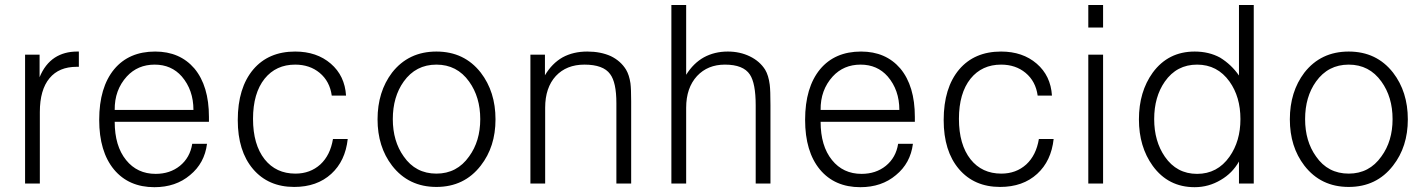

<svg xmlns="http://www.w3.org/2000/svg" viewBox="-20 -739 5755 774"><path d="M81.1 1H140.6V-287.1Q140.6 -377 179.7 -423.8Q217.8 -469.7 289.1 -469.7H297.9V-531.2H291Q239.3 -531.2 201.2 -506.8Q161.1 -480.5 139.6 -427.7V-518.6H81.1Z M442.4 -295.9Q441.4 -376 491.2 -430.7Q535.2 -478.5 603.5 -478.5Q670.9 -478.5 712.9 -430.7Q759.8 -376 759.8 -295.9ZM442.4 -248H822.3V-267.6Q822.3 -392.6 763.7 -462.9Q705.1 -531.2 605.5 -531.2Q500 -531.2 440.4 -460Q379.9 -386.7 379.9 -255.9Q379.9 -127.9 439.5 -55.7Q499 15.6 602.5 15.6Q688.5 15.6 746.1 -33.2Q804.7 -81.1 814.5 -159.2H754.9Q746.1 -103.5 705.1 -70.3Q665 -38.1 607.4 -38.1Q533.2 -38.1 488.3 -93.8Q442.4 -150.4 442.4 -248Z M1322.3 -178.7Q1311.5 -113.3 1271.5 -76.2Q1230.5 -39.1 1170.9 -39.1Q1092.8 -39.1 1046.9 -96.7Q1000 -156.2 1000 -259.8Q1000 -363.3 1046.9 -421.9Q1092.8 -478.5 1169.9 -478.5Q1228.5 -478.5 1268.6 -445.3Q1309.6 -411.1 1317.4 -353.5H1375Q1370.1 -433.6 1313.5 -482.4Q1256.8 -531.2 1169.9 -531.2Q1062.5 -531.2 1001 -459Q938.5 -384.8 938.5 -254.9Q938.5 -129.9 1000 -57.6Q1061.5 14.6 1166 14.6Q1257.8 14.6 1315.4 -38.1Q1372.1 -89.8 1381.8 -178.7Z M1739.3 -531.2Q1627 -531.2 1560.5 -446.3Q1502 -369.1 1502 -257.8Q1502 -147.5 1560.5 -71.3Q1627 14.6 1739.3 14.6Q1851.6 14.6 1918 -71.3Q1977.5 -147.5 1977.5 -257.8Q1977.5 -369.1 1918 -446.3Q1851.6 -531.2 1739.3 -531.2ZM1739.3 -478.5Q1822.3 -478.5 1871.1 -410.2Q1916 -347.7 1916 -258.8Q1916 -169.9 1871.1 -108.4Q1822.3 -39.1 1739.3 -39.1Q1655.3 -39.1 1607.4 -108.4Q1563.5 -169.9 1563.5 -258.8Q1563.5 -348.6 1607.4 -410.2Q1656.2 -478.5 1739.3 -478.5Z M2118.2 1H2177.7V-304.7Q2177.7 -385.7 2220.7 -432.6Q2263.7 -478.5 2335.9 -478.5Q2412.1 -478.5 2439.5 -440.4Q2464.8 -407.2 2464.8 -323.2V1H2524.4V-330.1Q2524.4 -379.9 2521.5 -403.3Q2516.6 -436.5 2503.9 -458Q2482.4 -493.2 2442.4 -512.7Q2401.4 -531.2 2347.7 -531.2Q2291 -531.2 2248 -507.8Q2205.1 -483.4 2176.8 -435.5V-518.6H2118.2Z M2686.5 1H2746.1V-304.7Q2746.1 -384.8 2790 -432.6Q2833 -478.5 2902.3 -478.5Q2976.6 -478.5 3002.9 -438.5Q3026.4 -403.3 3026.4 -314.5V1H3085.9V-315.4Q3085.9 -374 3083 -397.5Q3078.1 -435.5 3064.5 -458Q3043 -492.2 3002.9 -511.7Q2962.9 -531.2 2914.1 -531.2Q2860.4 -531.2 2817.4 -507.8Q2775.4 -484.4 2746.1 -437.5V-718.8H2686.5Z M3288.1 -295.9Q3287.1 -376 3336.9 -430.7Q3380.9 -478.5 3449.2 -478.5Q3516.6 -478.5 3558.6 -430.7Q3605.5 -376 3605.5 -295.9ZM3288.1 -248H3668V-267.6Q3668 -392.6 3609.4 -462.9Q3550.8 -531.2 3451.2 -531.2Q3345.7 -531.2 3286.1 -460Q3225.6 -386.7 3225.6 -255.9Q3225.6 -127.9 3285.2 -55.7Q3344.7 15.6 3448.2 15.6Q3534.2 15.6 3591.8 -33.2Q3650.4 -81.1 3660.2 -159.2H3600.6Q3591.8 -103.5 3550.8 -70.3Q3510.7 -38.1 3453.1 -38.1Q3378.9 -38.1 3334 -93.8Q3288.1 -150.4 3288.1 -248Z M4168 -178.7Q4157.2 -113.3 4117.2 -76.2Q4076.2 -39.1 4016.6 -39.1Q3938.5 -39.1 3892.6 -96.7Q3845.7 -156.2 3845.7 -259.8Q3845.7 -363.3 3892.6 -421.9Q3938.5 -478.5 4015.6 -478.5Q4074.2 -478.5 4114.3 -445.3Q4155.3 -411.1 4163.1 -353.5H4220.7Q4215.8 -433.6 4159.2 -482.4Q4102.5 -531.2 4015.6 -531.2Q3908.2 -531.2 3846.7 -459Q3784.2 -384.8 3784.2 -254.9Q3784.2 -129.9 3845.7 -57.6Q3907.2 14.6 4011.7 14.6Q4103.5 14.6 4161.1 -38.1Q4217.8 -89.8 4227.5 -178.7Z M4367.2 1H4426.8V-518.6H4367.2ZM4367.2 -627.9H4426.8V-718.8H4367.2Z M5034.2 -718.8H4974.6V-434.6Q4944.3 -478.5 4898.4 -506.8Q4853.5 -531.2 4795.9 -531.2Q4689.5 -531.2 4627 -446.3Q4571.3 -369.1 4571.3 -257.8Q4571.3 -147.5 4627 -70.3Q4689.5 15.6 4795.9 15.6Q4852.5 15.6 4901.4 -13.7Q4948.2 -41 4974.6 -87.9V1H5034.2ZM4805.7 -478.5Q4887.7 -478.5 4936.5 -410.2Q4980.5 -348.6 4980.5 -258.8Q4980.5 -169.9 4936.5 -107.4Q4887.7 -38.1 4805.7 -38.1Q4723.6 -38.1 4675.8 -107.4Q4632.8 -169.9 4632.8 -258.8Q4632.8 -348.6 4675.8 -410.2Q4723.6 -478.5 4805.7 -478.5Z M5417 -531.2Q5304.7 -531.2 5238.3 -446.3Q5179.7 -369.1 5179.7 -257.8Q5179.7 -147.5 5238.3 -71.3Q5304.7 14.6 5417 14.6Q5529.3 14.6 5595.7 -71.3Q5655.3 -147.5 5655.3 -257.8Q5655.3 -369.1 5595.7 -446.3Q5529.3 -531.2 5417 -531.2ZM5417 -478.5Q5500 -478.5 5548.8 -410.2Q5593.8 -347.7 5593.8 -258.8Q5593.8 -169.9 5548.8 -108.4Q5500 -39.1 5417 -39.1Q5333 -39.1 5285.2 -108.4Q5241.2 -169.9 5241.2 -258.8Q5241.2 -348.6 5285.2 -410.2Q5334 -478.5 5417 -478.5Z"/></svg>

Font: Dotum
Style: Regular
Weight: 400
Version: Version 2.21